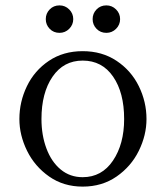

<svg xmlns="http://www.w3.org/2000/svg" viewBox="-20 -679 616 713"><path d="M52 -237Q52 -301 80 -359Q108 -417 161.5 -453Q215 -489 287 -489Q359 -489 413 -453Q467 -417 495.5 -359Q524 -301 524 -237Q524 -177 495.5 -119Q467 -61 413 -23.5Q359 14 287 14Q216 14 162.5 -23.5Q109 -61 80.5 -119Q52 -177 52 -237ZM441 -237Q441 -335 400 -394.5Q359 -454 287 -454Q216 -454 175 -394Q134 -334 134 -237Q134 -177 152.5 -127.5Q171 -78 205.5 -49.5Q240 -21 287 -21Q358 -21 399.5 -82.5Q441 -144 441 -237ZM201 -659Q179 -659 164.5 -644Q150 -629 150 -608Q150 -587 164.5 -572Q179 -557 201 -557Q222 -557 237 -572Q252 -587 252 -608Q252 -629 237 -644Q222 -659 201 -659ZM375 -659Q353 -659 338.5 -644Q324 -629 324 -608Q324 -587 338.5 -572Q353 -557 375 -557Q396 -557 411 -572Q426 -587 426 -608Q426 -629 411 -644Q396 -659 375 -659Z"/></svg>

Font: Shippori Mincho B1
Style: Regular
Weight: 400
Designer: FONTDASU
Foundry: FONTDASU / Google Inc. / but / Adobe
Version: Version 3.110; ttfautohint (v1.8.3)